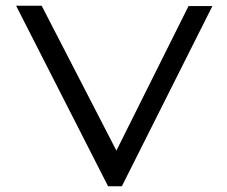

<svg xmlns="http://www.w3.org/2000/svg" viewBox="-20 -644 790 668"><path d="M356 4 36 -624H125L385 -120L636 -623H719L404 4Z"/></svg>

Font: Inconsolata ExtraExpanded
Style: Regular
Weight: 400
Width: 8
Monospace: yes
Designer: Raph Levien, Cyreal, Brenton Simpson
Foundry: Raph Levien, Cyreal, Google
Version: Version 3.001; ttfautohint (v1.8.2.53-6de2)